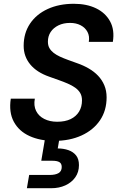

<svg xmlns="http://www.w3.org/2000/svg" viewBox="-20 -732 637 1014"><path d="M267 12Q192 12 136 -13.5Q80 -39 53 -89Q26 -139 37 -211H164Q157 -174 170.5 -146.5Q184 -119 213.5 -104Q243 -89 282 -89Q324 -89 353 -103Q382 -117 397.5 -142.5Q413 -168 413 -202Q413 -225 403.5 -241Q394 -257 377 -269Q360 -281 338 -290.5Q316 -300 290.5 -309Q265 -318 240 -327Q174 -350 139.5 -392Q105 -434 105 -490Q105 -557 138.5 -607Q172 -657 232 -684.5Q292 -712 370 -712Q438 -712 487.5 -688Q537 -664 561.5 -619Q586 -574 576 -511H449Q454 -541 442 -563.5Q430 -586 406 -598.5Q382 -611 350 -611Q315 -611 288.5 -598Q262 -585 247.5 -563Q233 -541 233 -512Q233 -492 241 -478Q249 -464 263 -453Q277 -442 296.5 -433Q316 -424 339.5 -415.5Q363 -407 388 -398Q420 -387 448.5 -370.5Q477 -354 498 -332Q519 -310 531 -281.5Q543 -253 543 -218Q543 -148 508 -96.5Q473 -45 410.5 -16.5Q348 12 267 12ZM122 262 134 192H242Q273 192 289.5 182Q306 172 306 150Q306 132 294 124.5Q282 117 257 117H198L219 -7H295L285 52Q316 52 341.5 61Q367 70 382 89Q397 108 397 140Q397 177 377.5 204.5Q358 232 325 247Q292 262 251 262Z"/></svg>

Font: DM Sans 24pt SemiBold
Style: Italic
Weight: 600
Italic angle: -10°
Designer: Colophon Foundry, Jonny Pinhorn
Foundry: Colophon Foundry
Version: Version 4.004;gftools[0.9.30]